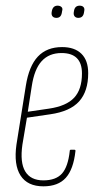

<svg xmlns="http://www.w3.org/2000/svg" viewBox="-20 -651 343 677"><path d="M133 6Q77 6 52.5 -32Q28 -70 38 -141L71 -348Q82 -418 113.5 -451.5Q145 -485 199 -485Q243 -485 267 -461.5Q291 -438 291 -393Q291 -329 259 -293.5Q227 -258 157 -248L75 -236L59 -141Q50 -78 69 -46.5Q88 -15 133 -15Q177 -15 198.5 -39Q220 -63 226 -119Q226 -123 230 -123H242Q247 -123 246 -118Q239 -54 212 -24Q185 6 133 6ZM78 -257 153 -268Q214 -277 241.5 -306.5Q269 -336 269 -392Q269 -464 197 -464Q153 -464 127 -435.5Q101 -407 92 -347ZM256 -588Q248 -588 243.5 -593Q239 -598 240 -607L241 -613Q244 -631 261 -631Q270 -631 274.5 -626Q279 -621 277 -612L276 -606Q273 -588 256 -588ZM179 -588Q170 -588 165.5 -593Q161 -598 162 -607L163 -613Q167 -631 183 -631Q192 -631 197 -626Q202 -621 199 -612L198 -606Q195 -588 179 -588Z"/></svg>

Font: Sofia Sans Extra Condensed Thin
Style: Italic
Weight: 250
Italic angle: -9°
Version: Version 4.100